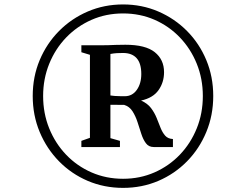

<svg xmlns="http://www.w3.org/2000/svg" viewBox="-20 -930 1073 886"><path d="M131 -487Q131 -576 163.2 -652.8Q195.5 -729.5 252.5 -787Q309.5 -844.5 385.2 -877Q461 -909.5 548 -909.5Q635 -909.5 710.5 -877Q786 -844.5 843 -787Q900 -729.5 932 -652.8Q964 -576 964 -487Q964 -398 932 -320.8Q900 -243.5 843 -185.5Q786 -127.5 710.5 -95.2Q635 -63 548 -63Q461 -63 385.2 -95.2Q309.5 -127.5 252.5 -185.5Q195.5 -243.5 163.2 -320.8Q131 -398 131 -487ZM179 -487Q179 -407 207 -337.8Q235 -268.5 285.2 -216Q335.5 -163.5 402.8 -134.2Q470 -105 548 -105Q626 -105 693 -134.5Q760 -164 810 -216.2Q860 -268.5 888 -337.8Q916 -407 916 -487Q916 -566.5 888 -635.8Q860 -705 810 -757.2Q760 -809.5 693 -838.8Q626 -868 548 -868Q469.5 -868 402.5 -838.5Q335.5 -809 285.2 -756.8Q235 -704.5 207 -635.2Q179 -566 179 -487ZM395 -294V-677L355.5 -689V-721H440.5Q462.5 -721 479.2 -721.5Q496 -722 514 -722.8Q532 -723.5 558.5 -723.5Q651.5 -723.5 694.2 -689.2Q737 -655 737 -597Q737 -550 711.5 -514Q686 -478 631 -466Q660.5 -453 676.8 -431.5Q693 -410 702.8 -385.8Q712.5 -361.5 721 -340Q729.5 -318.5 742.2 -304Q755 -289.5 778 -288.5V-251.5H689.5Q666.5 -251.5 653.5 -268.8Q640.5 -286 632 -312.5Q623.5 -339 614.5 -366.8Q605.5 -394.5 591.5 -416.5Q577.5 -438.5 553 -446L489.5 -446.5V-292.5L533.5 -280V-251.5H355.5V-280ZM489.5 -489.5Q497 -488 509.2 -487.2Q521.5 -486.5 534.5 -486.2Q547.5 -486 556 -486Q590.5 -486 611.2 -515.2Q632 -544.5 632 -588.5Q632 -637.5 610.5 -661.5Q589 -685.5 548 -685.5Q534 -685.5 519.8 -684.8Q505.5 -684 489.5 -681Z"/></svg>

Font: Merriweather 96pt SemiBold
Style: Italic
Weight: 600
Italic angle: -7.8°
Version: Version 2.101